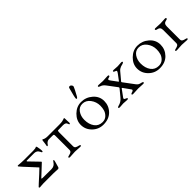

<svg xmlns="http://www.w3.org/2000/svg" viewBox="169 -1782 2835 2835"><g transform="rotate(-45 1586.0 -364.5)"><path d="M37 -443Q37 -455 47 -455Q49 -455 68 -453.5Q87 -452 115 -450Q143 -448 168 -448H358Q409 -448 430 -462Q437 -455 439 -449Q452 -386 452 -361Q452 -339 443 -339Q438 -339 435.5 -340.5Q433 -342 432 -343.5Q431 -345 428.5 -350.5Q426 -356 424 -360Q414 -377 407 -386.5Q400 -396 383 -404.5Q366 -413 343 -413H194Q185 -413 182.5 -408.5Q180 -404 187 -397L329 -250Q335 -242 328 -237L156 -76Q149 -71 165 -67L174 -66L357 -65Q420 -65 453 -121Q465 -139 473 -139Q484 -139 475 -108Q455 -31 448 -12Q446 -7 439.5 -2Q433 3 429 3Q419 3 384 1Q349 -1 340 -1H121Q108 -1 82 1.5Q56 4 48 4Q35 4 35 -10Q35 -12 80 -52.5Q125 -93 178 -141.5Q231 -190 246 -206Q250 -210 246 -213Q231 -230 177.5 -287.5Q124 -345 80.5 -392.5Q37 -440 37 -443ZM430 -462Z M747 -79V-372Q747 -395 741.5 -399.5Q736 -404 711 -404H639Q624 -404 606.5 -393Q589 -382 581 -369Q571 -348 557 -348Q550 -348 550 -356Q550 -360 552 -368.5Q554 -377 557.5 -399Q561 -421 564 -454Q565 -469 577 -469Q578 -469 586.5 -463.5Q595 -458 615 -453Q635 -448 662 -448H905Q944 -448 970 -453Q996 -458 1006 -463Q1016 -468 1017 -468Q1026 -468 1026 -457Q1026 -428 1028 -399.5Q1030 -371 1030 -364Q1030 -359 1026.5 -351.5Q1023 -344 1018 -345Q1009 -346 1002 -368Q994 -404 937 -404Q857 -404 833 -402Q822 -401 822 -372V-79Q822 -54 839.5 -42.5Q857 -31 888 -25Q912 -21 912 -9Q912 3 892 3Q873 3 839.5 0Q806 -3 785 -3Q764 -3 730 0Q696 3 677 3Q657 3 657 -9Q657 -21 681 -25Q712 -31 729.5 -42.5Q747 -54 747 -79Z M1382 -558Q1369 -536 1358 -536Q1349 -536 1349 -549Q1349 -577 1390 -725Q1395 -743 1415 -743Q1429 -743 1441 -729Q1453 -715 1453 -702Q1453 -695 1426.5 -641.5Q1400 -588 1382 -558ZM1125 -222Q1125 -313 1198.5 -385.5Q1272 -458 1367 -458Q1468 -458 1544.5 -391Q1621 -324 1621 -226Q1621 -128 1552.5 -57Q1484 14 1367 14Q1267 14 1196 -55.5Q1125 -125 1125 -222ZM1361 -426Q1294 -426 1254.5 -369.5Q1215 -313 1215 -237Q1215 -144 1259 -83Q1303 -22 1383 -22Q1437 -22 1472 -55.5Q1507 -89 1519 -130.5Q1531 -172 1531 -217Q1531 -298 1483 -362Q1435 -426 1361 -426Z M1801 -370Q1771 -410 1730 -422Q1706 -430 1706 -441Q1706 -453 1726 -453Q1746 -453 1771.5 -450.5Q1797 -448 1815 -448Q1832 -448 1864 -450.5Q1896 -453 1916 -453Q1936 -453 1936 -441Q1936 -426 1912 -422Q1894 -419 1888.5 -411.5Q1883 -404 1887 -395Q1891 -386 1903 -370L1969 -281Q1974 -272 1980 -279L2048 -370Q2067 -395 2066.5 -405.5Q2066 -416 2045 -422Q2021 -430 2021 -441Q2021 -453 2041 -453Q2061 -453 2083 -450.5Q2105 -448 2123 -448Q2140 -448 2160.5 -450.5Q2181 -453 2201 -453Q2221 -453 2221 -441Q2221 -428 2197 -422Q2169 -415 2155.5 -410.5Q2142 -406 2126.5 -396Q2111 -386 2098 -370L1998 -251Q1994 -246 2002 -235L2122 -74Q2138 -52 2155 -42.5Q2172 -33 2203 -27Q2226 -23 2226 -9Q2226 3 2206 3Q2186 3 2153.5 0.5Q2121 -2 2104 -2Q2087 -2 2051 0.5Q2015 3 1995 3Q1975 3 1975 -9Q1975 -20 1998 -26Q2044 -37 2026 -62L1948 -171Q1940 -182 1936 -177L1852 -63Q1834 -38 1870 -27Q1893 -19 1893 -9Q1893 3 1873 3Q1853 3 1831 0.5Q1809 -2 1792 -2Q1775 -2 1755.5 0.5Q1736 3 1716 3Q1696 3 1696 -9Q1696 -20 1719 -26Q1783 -40 1825 -92L1914 -200Q1921 -209 1915 -218Z M2301 -222Q2301 -313 2374.5 -385.5Q2448 -458 2543 -458Q2644 -458 2720.5 -391Q2797 -324 2797 -226Q2797 -128 2728.5 -57Q2660 14 2543 14Q2443 14 2372 -55.5Q2301 -125 2301 -222ZM2537 -426Q2470 -426 2430.5 -369.5Q2391 -313 2391 -237Q2391 -144 2435 -83Q2479 -22 2559 -22Q2613 -22 2648 -55.5Q2683 -89 2695 -130.5Q2707 -172 2707 -217Q2707 -298 2659 -362Q2611 -426 2537 -426Z M2907 3Q2887 3 2887 -9Q2887 -21 2911 -25Q2942 -31 2959.5 -42.5Q2977 -54 2977 -79V-352Q2977 -383 2963.5 -400Q2950 -417 2919 -422Q2895 -426 2895 -441Q2895 -453 2915 -453Q2935 -453 2966 -450.5Q2997 -448 3015 -448Q3032 -448 3063 -450.5Q3094 -453 3114 -453Q3134 -453 3134 -441Q3134 -426 3110 -422Q3079 -417 3065.5 -400Q3052 -383 3052 -352V-79Q3052 -54 3069.5 -42.5Q3087 -31 3118 -25Q3142 -21 3142 -9Q3142 3 3122 3Q3103 3 3069.5 0Q3036 -3 3015 -3Q2994 -3 2960 0Q2926 3 2907 3Z"/></g></svg>

Font: EB Garamond SC 12
Style: Regular
Weight: 400
Version: Version 0.016 ; ttfautohint (v0.97) -l 8 -r 50 -G 200 -x 0 -